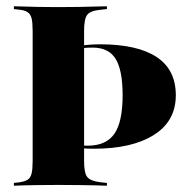

<svg xmlns="http://www.w3.org/2000/svg" viewBox="-20 -591 589 611"><path d="M153.2 -568.5H166.1H178.2Q208.9 -568.5 235.5 -569Q262.1 -569.4 283.5 -570.2Q304.8 -571 320.2 -571V-562.1L297.6 -559.7Q266.9 -556.5 257.3 -543.5Q247.6 -530.6 247.6 -492.7V-369.4H83.9V-492.7Q83.9 -518.5 80.6 -532.3Q77.4 -546 67.7 -552.4Q58.1 -558.9 38.7 -560.5L24.2 -562.1V-571Q37.9 -571 57.3 -570.2Q76.6 -569.4 101.2 -569Q125.8 -568.5 153.2 -568.5ZM279 -117.7Q256.5 -117.7 240.7 -119.4Q225 -121 212.1 -123.4V-132.3Q223.4 -131.5 233.1 -129.4Q242.7 -127.4 258.9 -127.4Q317.7 -127.4 344 -165.3Q370.2 -203.2 370.2 -287.9Q370.2 -367.7 348 -403.6Q325.8 -439.5 275 -439.5Q260.5 -439.5 246.8 -438.3Q233.1 -437.1 224.2 -435.5V-444.4Q235.5 -446 256 -448Q276.6 -450 298.4 -450Q416.9 -450 478.2 -409.7Q539.5 -369.4 539.5 -287.9Q539.5 -205.6 469.8 -161.7Q400 -117.7 279 -117.7ZM83.9 -201.6V-369.4H247.6V-201.6ZM153.2 -2.4Q125.8 -2.4 101.2 -2Q76.6 -1.6 57.3 -1.2Q37.9 -0.8 24.2 0V-8.9L38.7 -10.5Q58.1 -12.9 67.7 -19Q77.4 -25 80.6 -39.1Q83.9 -53.2 83.9 -78.2V-201.6H247.6V-78.2Q247.6 -41.1 257.3 -28.2Q266.9 -15.3 297.6 -11.3L320.2 -8.9V0Q304.8 -0.8 283.5 -1.2Q262.1 -1.6 235.5 -2Q208.9 -2.4 178.2 -2.4H166.1Z"/></svg>

Font: Playfair 144pt SemiCondensed Black
Style: Regular
Weight: 900
Width: 4
Designer: Claus Eggers Sørensen
Foundry: Claus Eggers Sørensen
Version: Version 2.203